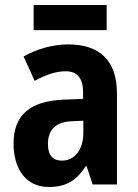

<svg xmlns="http://www.w3.org/2000/svg" viewBox="-20 -735 549 765"><path d="M405 -715H114V-615H405ZM252 -558C190 -558 127 -540 74 -510L118 -413C165 -438 202 -451 243 -451C289 -451 311 -421 311 -368V-341L233 -338C102 -332 34 -279 34 -163C34 -65 81 10 174 10C246 10 285 -17 322 -73H325L349 0H446V-363C446 -494 377 -558 252 -558ZM268 -252 312 -254V-205C312 -137 276 -95 227 -95C192 -95 171 -114 171 -161C171 -216 200 -250 268 -252Z"/></svg>

Font: Noto Sans Sinhala Condensed
Style: Bold
Weight: 700
Width: 3
Designer: Jelle Bosma - Monotype Design Team
Foundry: Monotype Imaging Inc.
Version: Version 2.006